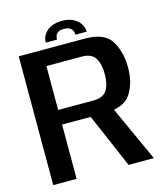

<svg xmlns="http://www.w3.org/2000/svg" viewBox="-117 -882 845 972"><g transform="rotate(-15 306.0 -396.0)"><path d="M41 0H163.5V-284.5H383Q488 -284.5 524.5 -340.2Q561 -396 561 -477.5Q561 -559.5 525.8 -617.2Q490.5 -675 388 -675H41ZM436 0H568.5L421 -323.5L299.5 -317ZM163.5 -361V-591H348.5Q400 -591 419.2 -559.8Q438.5 -528.5 438.5 -476Q438.5 -423 419.2 -392Q400 -361 348.5 -361ZM298.5 -792Q264 -792 240 -780.2Q216 -768.5 203.5 -749Q191 -729.5 191 -706.5H250Q250 -719.5 254.5 -729.2Q259 -739 269.8 -744.5Q280.5 -750 298.5 -750Q315 -750 325.8 -744.5Q336.5 -739 341.5 -729.2Q346.5 -719.5 346.5 -706.5H405.5Q405.5 -729.5 392.5 -749Q379.5 -768.5 355.5 -780.2Q331.5 -792 298.5 -792Z"/></g></svg>

Font: Anybody UltraCondensed Thin Medium
Style: Regular
Weight: 500
Version: Version 1.111